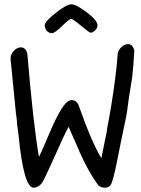

<svg xmlns="http://www.w3.org/2000/svg" viewBox="-20 -872 656 892"><path d="M384 -814Q334 -852 312 -852Q289 -852 239 -812Q188 -772 188 -756Q188 -741 197 -729Q208 -718 221 -718Q235 -718 268 -751Q302 -784 311 -784Q319 -784 357 -752Q395 -720 401 -720Q410 -720 421 -730Q433 -741 433 -754Q433 -777 384 -814ZM527 -625Q521 -531 497 -382L486 -319Q476 -269 476 -261L463 -197L451 -137Q406 -210 343 -389Q331 -407 314 -407Q291 -407 264.5 -364.5Q238 -322 202 -235Q170 -159 161 -143Q134 -298 107 -623Q99 -652 77 -652Q59 -652 44 -635.5Q29 -619 29 -599L54 -346Q59 -316 60 -291L66 -245Q90 0 136 0Q158 0 176 -23Q199 -66 241 -161Q281 -252 299 -283L308 -262L321 -232Q343 -184 349 -168Q390 -75 436 -12Q448 0 467 0Q489 0 497 -18Q507 -40 523 -119L541 -209L550 -252Q571 -347 573 -375L579 -419L591 -493Q598 -532 604 -637Q597 -667 575 -667Q560 -667 545.5 -654.5Q531 -642 527 -625Z"/></svg>

Font: Patrick Hand SC
Style: Regular
Weight: 400
Designer: Patrick Wagesreiter
Foundry: Patrick Wagesreiter
Version: Version 2.001; ttfautohint (v1.8.2)